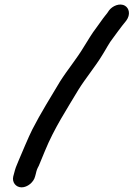

<svg xmlns="http://www.w3.org/2000/svg" viewBox="-20 -703 575 826"><path d="M131 56 134 45C138 28 139 25 147 10C152 -1 160 -22 173 -53C213 -151 268 -234 318 -318C350 -369 389 -415 420 -466C436 -491 449 -518 466 -539L488 -569C500 -586 512 -600 523 -614C543 -641 535 -668 518 -678C495 -692 463 -677 449 -658C443 -649 440 -644 432 -635C419 -619 407 -600 394 -583C376 -560 358 -529 341 -502C310 -450 271 -404 238 -352C201 -290 153 -213 119 -146C104 -117 72 -40 60 -12C50 11 46 21 40 45L37 56C31 81 48 103 73 103C98 103 125 81 131 56Z"/></svg>

Font: Electronic
Style: ExBlkIt
Weight: 900
Version: Version 1.011